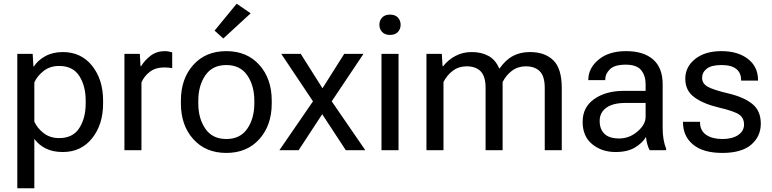

<svg xmlns="http://www.w3.org/2000/svg" viewBox="-20 -801 4117 1024"><path d="M72.3 203.1V-513.7H154.3L158.2 -446.8H161.1Q180.7 -478.5 220.9 -501Q261.2 -523.4 314.9 -523.4Q412.6 -523.4 471.2 -450.2Q529.8 -377 529.8 -264.6V-249Q529.8 -136.7 471.2 -63.5Q412.6 9.8 314.9 9.8Q261.2 9.8 223.4 -9.5Q185.5 -28.8 163.1 -60.5V203.1ZM163.1 -152.3Q178.2 -118.2 212.4 -91.3Q246.6 -64.5 295.4 -64.5Q368.7 -64.5 402.8 -117.7Q437 -170.9 437 -249V-264.6Q437 -342.8 402.8 -396Q368.7 -449.2 295.4 -449.2Q246.6 -449.2 212.4 -422.4Q178.2 -395.5 163.1 -361.3Z M643.6 0V-513.7H725.6L729.5 -447.8H732.4Q752 -480 783.7 -504.2Q815.4 -528.3 859.4 -528.3Q870.1 -528.3 881.8 -525.9Q893.6 -523.4 898.4 -521.5V-437.5Q888.7 -439.5 877.9 -440.4Q867.2 -441.4 854.5 -441.4Q810.5 -441.4 779.8 -418.5Q749 -395.5 734.4 -361.3V0Z M944.8 -249V-264.6Q944.8 -380.9 1010.7 -454.6Q1076.7 -528.3 1187 -528.3Q1297.4 -528.3 1363.3 -454.6Q1429.2 -380.9 1429.2 -264.6V-249Q1429.2 -132.8 1363.3 -59.1Q1297.4 14.6 1187 14.6Q1076.7 14.6 1010.7 -59.1Q944.8 -132.8 944.8 -249ZM1037.6 -264.6V-249Q1037.6 -169.4 1075.2 -114.5Q1112.8 -59.6 1187 -59.6Q1261.2 -59.6 1298.8 -114.5Q1336.4 -169.4 1336.4 -249V-264.6Q1336.4 -344.2 1298.8 -399.2Q1261.2 -454.1 1187 -454.1Q1112.8 -454.1 1075.2 -399.2Q1037.6 -344.2 1037.6 -264.6ZM1124.5 -637.7 1242.2 -781.2 1316.9 -730 1170.9 -595.7Z M1470.2 0 1665.5 -284.2H1670.9L1815.9 -513.7H1918.5L1732.9 -236.3H1727.5L1572.8 0ZM1480 -513.7H1584L1729 -284.2H1732.9L1928.2 0H1824.2L1669.4 -236.3H1665.5Z M2014.6 0V-513.7H2105.5V0ZM2003.4 -668.9Q2003.4 -691.9 2018.1 -707.5Q2032.7 -723.1 2060.1 -723.1Q2087.4 -723.1 2102.1 -707.5Q2116.7 -691.9 2116.7 -668.9Q2116.7 -646 2102.1 -630.4Q2087.4 -614.7 2060.1 -614.7Q2032.7 -614.7 2018.1 -630.4Q2003.4 -646 2003.4 -668.9Z M2254.4 0V-513.7H2336.4L2340.3 -447.8H2343.3Q2370.6 -482.4 2409.4 -502.9Q2448.2 -523.4 2495.6 -523.4Q2547.4 -523.4 2585 -502.9Q2622.6 -482.4 2642.1 -436.5H2645Q2677.2 -482.4 2716.3 -502.9Q2755.4 -523.4 2806.2 -523.4Q2886.2 -523.4 2931.2 -479.2Q2976.1 -435.1 2976.1 -331.5V0H2885.3V-332.5Q2885.3 -394 2858.9 -420.7Q2832.5 -447.3 2784.2 -447.3Q2742.2 -447.3 2710.7 -423.8Q2679.2 -400.4 2660.6 -363.3V0H2569.8V-332.5Q2569.8 -394 2543.5 -420.7Q2517.1 -447.3 2468.8 -447.3Q2426.8 -447.3 2395.3 -423.8Q2363.8 -400.4 2345.2 -363.3V0Z M3087.4 -151.4Q3087.4 -229.5 3149.4 -272.9Q3211.4 -316.4 3307.1 -316.4H3423.3V-351.6Q3423.3 -397.9 3399.4 -427Q3375.5 -456.1 3316.9 -456.1Q3258.3 -456.1 3233.2 -431.9Q3208 -407.7 3208 -376V-373.5H3117.7V-376Q3117.7 -437 3172.1 -482.7Q3226.6 -528.3 3319.3 -528.3Q3412.1 -528.3 3463.1 -483.9Q3514.2 -439.5 3514.2 -351.6V-117.2Q3514.2 -85.4 3519 -57.4Q3523.9 -29.3 3532.7 -7.8V0H3444.8Q3438 -12.2 3432.4 -31.7Q3426.8 -51.3 3425.3 -70.8Q3407.2 -39.1 3366.9 -14.6Q3326.7 9.8 3263.2 9.8Q3189.9 9.8 3138.7 -31.7Q3087.4 -73.2 3087.4 -151.4ZM3178.2 -156.2Q3178.2 -112.3 3203.6 -87.4Q3229 -62.5 3282.7 -62.5Q3336.4 -62.5 3379.9 -99.6Q3423.3 -136.7 3423.3 -178.2V-252H3316.9Q3248.5 -252 3213.4 -226.1Q3178.2 -200.2 3178.2 -156.2Z M3622.6 -151.4H3713.4V-148.9Q3713.4 -104.5 3746.1 -82Q3778.8 -59.6 3832.5 -59.6Q3886.2 -59.6 3917.2 -81.1Q3948.2 -102.5 3948.2 -136.7Q3948.2 -170.9 3923.3 -189.2Q3898.4 -207.5 3815.4 -227.1Q3732.4 -246.6 3683.6 -282Q3634.8 -317.4 3634.8 -380.9Q3634.8 -444.3 3687.3 -486.3Q3739.7 -528.3 3827.6 -528.3Q3915.5 -528.3 3969.2 -486.6Q4022.9 -444.8 4022.9 -373.5V-371.1H3932.6V-375.5Q3932.6 -412.1 3907 -433.1Q3881.3 -454.1 3827.6 -454.1Q3773.9 -454.1 3749.3 -434.6Q3724.6 -415 3724.6 -385.7Q3724.6 -356.4 3752.9 -339.4Q3781.2 -322.3 3864.3 -302.7Q3947.3 -283.2 3992.4 -246.6Q4037.6 -210 4037.6 -141.6Q4037.6 -73.2 3986.3 -29.3Q3935.1 14.6 3832.5 14.6Q3730 14.6 3676.3 -30Q3622.6 -74.7 3622.6 -148.9Z"/></svg>

Font: RobotoFlex
Style: Regular
Weight: 400
Designer: Berlow after Robertson
Foundry: Google
Version: Version 2.136